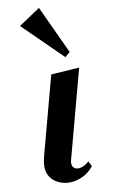

<svg xmlns="http://www.w3.org/2000/svg" viewBox="-104 -595 377 634"><g transform="rotate(5 84.5 -278.0)"><path d="M219.2 -57.1Q208 -33.2 193.1 -20.5Q178.2 -7.8 164.6 -2Q148.4 4.9 131.8 5.9Q110.4 5.9 96.2 -1Q82 -7.8 73.7 -19Q65.4 -30.3 62.3 -44.4Q59.1 -58.6 59.1 -73.2V-347.2L148.9 -377.9V-70.8Q148.9 -59.1 154.3 -52.2Q159.7 -45.4 168.2 -45.2Q176.8 -44.9 186.8 -51.3Q196.8 -57.6 206.1 -71.8ZM-57.6 -497.6 -0.5 -562.5 113.3 -426.3 100.6 -408.2Z"/></g></svg>

Font: Redressed
Style: Regular
Weight: 400
Designer: Astigmatic (AOETI)
Foundry: Astigmatic (AOETI)
Version: Version 1.000